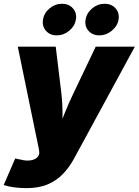

<svg xmlns="http://www.w3.org/2000/svg" viewBox="-44 -790 735 1018"><path d="M-24.4 190.9 36.6 50.3 66.9 56.6Q96.2 64 118.9 60.1Q141.6 56.2 153.8 44.2Q166 32.2 164.1 15.1L162.1 0.5L50.3 -542.5H251.5L281.2 -296.9Q287.6 -241.2 287.4 -184.8Q287.1 -128.4 288.6 -61.5H251Q274.4 -128.4 297.1 -185.3Q319.8 -242.2 346.2 -296.9L463.4 -542.5H670.9L348.1 51.8Q323.7 96.7 290.3 131.8Q256.8 167 209.5 187.3Q162.1 207.5 95.7 207.5Q62 207.5 30 203.1Q-2 198.7 -24.4 190.9ZM482.9 -602.5Q446.3 -602.5 425 -627Q403.8 -651.4 409.7 -686Q415.5 -721.2 444.8 -745.6Q474.1 -770 510.7 -770Q547.4 -770 568.8 -745.6Q590.3 -721.2 584.5 -686Q578.6 -651.4 548.8 -627Q519 -602.5 482.9 -602.5ZM256.8 -602.5Q220.7 -602.5 199.5 -627Q178.2 -651.4 184.1 -686Q189.5 -721.2 219 -745.6Q248.5 -770 284.7 -770Q321.3 -770 342.8 -745.6Q364.3 -721.2 358.4 -686Q352.5 -651.4 323 -627Q293.5 -602.5 256.8 -602.5Z"/></svg>

Font: Inter 16pt Black
Style: Italic
Weight: 900
Italic angle: -9.3988°
Version: Version 4.001;git-66647c0bb